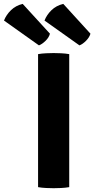

<svg xmlns="http://www.w3.org/2000/svg" viewBox="-118 -961 484 986"><path d="M77.5 -683Q96.5 -686.5 119.8 -687.5Q143 -688.5 157.5 -688.5Q173.5 -688.5 195.5 -687.5Q217.5 -686.5 237.5 -683V0Q217.5 3.5 195.5 4.5Q173.5 5.5 157.5 5.5Q143 5.5 119.8 4.5Q96.5 3.5 77.5 0ZM-1.5 -941 138.5 -788Q133.5 -768.5 115.8 -751.2Q98 -734 82 -728L-97.5 -855.5Q-86 -885 -61.5 -908.8Q-37 -932.5 -1.5 -941ZM207 -941 346.5 -788Q341.5 -769.5 324 -751.8Q306.5 -734 290 -728L110.5 -855.5Q122 -885 146.5 -908.8Q171 -932.5 207 -941Z"/></svg>

Font: Signika Light
Style: Bold
Weight: 700
Version: Version 2.003;gftools[0.9.32]